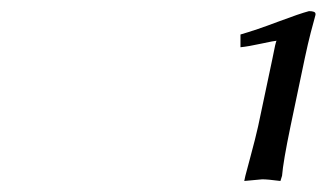

<svg xmlns="http://www.w3.org/2000/svg" viewBox="-20 -707 587 345"><path d="M502 -480Q488.8 -416.5 486.8 -391.1L483.9 -381.8Q460.9 -384.8 451.2 -384.8L418.9 -381.8L420.9 -391.1Q421.4 -393.6 430.2 -426Q439 -458.5 443.8 -480L469.2 -600.1Q475.6 -633.8 477.1 -633.8Q473.6 -633.8 450 -628.7Q426.3 -623.5 412.1 -622.1V-645Q440.9 -653.3 479.7 -668Q518.6 -682.6 535.2 -687Q546.9 -687 546.9 -682.1Q547.4 -681.2 545.4 -674.6Q543.5 -668 538.3 -648.2Q533.2 -628.4 527.8 -603Z"/></svg>

Font: Linear Smooth
Style: Italic
Weight: 400
Designer: Philipp H. Poll, Flanker
Foundry: Philipp H. Poll, reworked by Flanker
Version: Version 1.061 | FøM Fix